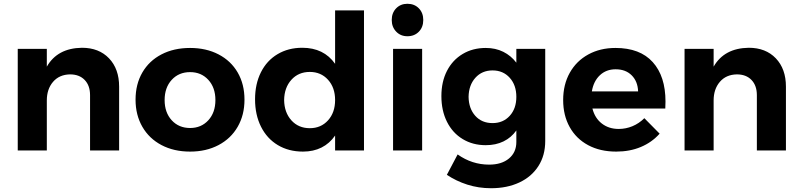

<svg xmlns="http://www.w3.org/2000/svg" viewBox="-20 -797 4242 1017"><path d="M611 -338V0H457V-293Q457 -344 428.5 -373.5Q400 -403 351 -403Q294 -402 261 -363.5Q228 -325 228 -265V0H74V-538H228V-444Q284 -542 414 -544Q504 -544 557.5 -488Q611 -432 611 -338Z M1275 -269Q1275 -188 1239 -125.5Q1203 -63 1137.5 -28.5Q1072 6 987 6Q901 6 835.5 -28.5Q770 -63 734 -125.5Q698 -188 698 -269Q698 -351 734 -413Q770 -475 835.5 -509Q901 -543 987 -543Q1072 -543 1137.5 -509Q1203 -475 1239 -413Q1275 -351 1275 -269ZM852 -267Q852 -201 889.5 -160Q927 -119 987 -119Q1046 -119 1083.5 -160Q1121 -201 1121 -267Q1121 -333 1083.5 -374Q1046 -415 987 -415Q927 -415 889.5 -374Q852 -333 852 -267Z M1908 -742V0H1755V-79Q1726 -37 1683 -15.5Q1640 6 1585 6Q1509 6 1451.5 -28.5Q1394 -63 1362.5 -126Q1331 -189 1331 -271Q1331 -352 1362 -414Q1393 -476 1450 -510Q1507 -544 1581 -544Q1695 -544 1755 -459V-742ZM1755 -267Q1755 -333 1717.5 -374.5Q1680 -416 1621 -416Q1561 -416 1523.5 -374.5Q1486 -333 1485 -267Q1486 -201 1523.5 -159.5Q1561 -118 1621 -118Q1680 -118 1717.5 -159.5Q1755 -201 1755 -267Z M2062 -538H2216V0H2062ZM2222 -691Q2222 -653 2198.5 -629Q2175 -605 2138 -605Q2102 -605 2078.5 -629.5Q2055 -654 2055 -691Q2055 -729 2078.5 -753Q2102 -777 2138 -777Q2175 -777 2198.5 -753Q2222 -729 2222 -691Z M2868 -538V-50Q2868 26 2832 82.5Q2796 139 2731 169.5Q2666 200 2581 200Q2515 200 2455.5 181Q2396 162 2347 129L2404 21Q2480 75 2571 75Q2637 75 2676 42.5Q2715 10 2715 -45V-106Q2688 -68 2647 -48Q2606 -28 2553 -28Q2484 -28 2430.5 -60.5Q2377 -93 2347.5 -152Q2318 -211 2318 -288Q2318 -364 2347.5 -421.5Q2377 -479 2430.5 -511Q2484 -543 2553 -543Q2605 -543 2646 -522.5Q2687 -502 2715 -465V-538ZM2715 -284Q2715 -346 2680 -385Q2645 -424 2589 -424Q2533 -424 2498 -385Q2463 -346 2462 -284Q2463 -222 2497.5 -183.5Q2532 -145 2589 -145Q2645 -145 2680 -183.5Q2715 -222 2715 -284Z M3505 -259Q3505 -235 3504 -222H3118Q3131 -171 3168 -142.5Q3205 -114 3257 -114Q3295 -114 3330 -128.5Q3365 -143 3393 -171L3474 -89Q3433 -43 3374.5 -18.5Q3316 6 3244 6Q3159 6 3095.5 -28Q3032 -62 2997.5 -124Q2963 -186 2963 -267Q2963 -349 2998 -411.5Q3033 -474 3096 -508.5Q3159 -543 3240 -543Q3370 -543 3437.5 -468Q3505 -393 3505 -259ZM3360 -313Q3358 -366 3326 -398Q3294 -430 3241 -430Q3191 -430 3157.5 -398.5Q3124 -367 3115 -313Z M4143 -338V0H3989V-293Q3989 -344 3960.5 -373.5Q3932 -403 3883 -403Q3826 -402 3793 -363.5Q3760 -325 3760 -265V0H3606V-538H3760V-444Q3816 -542 3946 -544Q4036 -544 4089.5 -488Q4143 -432 4143 -338Z"/></svg>

Font: Montserrat SemiBold
Style: Regular
Weight: 600
Designer: Julieta Ulanovsky
Foundry: Julieta Ulanovsky
Version: Version 6.001